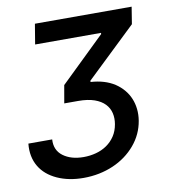

<svg xmlns="http://www.w3.org/2000/svg" viewBox="-82 -618 802 883"><g transform="rotate(-10 318.5 -176.5)"><path d="M14.6 -7.8H125.7Q122.5 42.6 159.4 70Q196.4 97.3 254.6 97.3Q284.8 97.3 312.7 89.8Q340.6 82.4 363.1 66.9Q385.7 51.5 401.3 28.1Q416.9 4.6 422.2 -27Q426.8 -54 421.2 -78.3Q415.5 -102.6 397.9 -121.1Q380.3 -139.6 349.8 -150.4Q319.2 -161.2 274.1 -161.2H209.2L223.7 -244.3L431.8 -446V-451.3H124.3L139.9 -545.5H591.6L578.8 -465.9L345.5 -242.9V-237.2Q411.9 -233 457.4 -203.5Q479.8 -188.6 496.1 -169.2Q512.4 -149.9 522 -126.8Q531.6 -103.7 534.4 -77.8Q537.3 -51.8 532.7 -23.4Q522.4 39.1 481.2 87.7Q460.6 112.2 434.1 131.6Q407.7 150.9 376.8 164.2Q345.9 177.6 310.9 184.7Q275.9 191.8 237.9 191.8Q168.7 191.8 115.4 167.6Q88.8 155.5 68.5 138.3Q48.3 121.1 35.2 98.9Q22 76.7 16.7 49.9Q11.4 23.1 14.6 -7.8Z"/></g></svg>

Font: Inter P Medium
Style: Italic
Weight: 500
Italic angle: 9.39999°
Designer: Rasmus Andersson
Foundry: rsms
Version: Version 3.018;git-588b23468